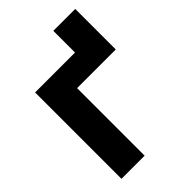

<svg xmlns="http://www.w3.org/2000/svg" viewBox="-204 -771 858 858"><g transform="rotate(-45 225.5 -341.5)"><path d="M435 -683V-426.8H296.5V-683ZM417.2 -545.9V-426.8H190.6V0H44.3V-545.9Z"/></g></svg>

Font: Inter Tight
Style: Regular
Weight: 400
Designer: Rasmus Andersson
Foundry: rsms
Version: Version 3.002